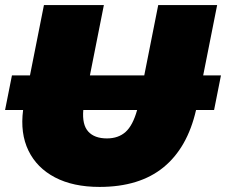

<svg xmlns="http://www.w3.org/2000/svg" viewBox="-41 -720 890 756"><path d="M132 -700H368L313 -423H527L582 -700H814L759 -423H829L802 -287H731Q697 -138 602.5 -61Q508 16 351 16Q247 16 175.5 -21.5Q104 -59 71 -127Q38 -195 50 -287H-21L6 -423H77ZM287 -287Q282 -229 306.5 -202Q331 -175 380 -175Q425 -175 453.5 -200.5Q482 -226 499 -287Z"/></svg>

Font: Montserrat Black
Style: Italic
Weight: 900
Italic angle: -11.3°
Designer: Julieta Ulanovsky
Foundry: Julieta Ulanovsky
Version: Version 9.000; ttfautohint (v1.8.4.7-5d5b)